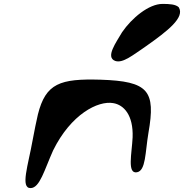

<svg xmlns="http://www.w3.org/2000/svg" viewBox="-20 -955 942 983"><path d="M147 -237C124 -108 83 9 137 8C184 7 207 -85 252 -185C343 -370 482 -441 560 -427C614 -418 663 -366 659 -252C655 -169 630 -64 681 -73C727 -81 723 -174 740 -275C778 -491 740 -539 495 -547C288 -553 214 -529 174 -369C165 -332 157 -288 147 -237ZM605 -790C575 -738 518 -662 570 -643C609 -630 659 -672 727 -718C839 -797 928 -866 895 -918C879 -933 848 -935 812 -935C742 -935 655 -863 605 -790Z"/></svg>

Font: Venom Sans
Style: BdObl
Weight: 700
Version: Version 1.001